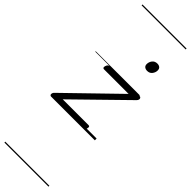

<svg xmlns="http://www.w3.org/2000/svg" viewBox="-509 -1017 1524 1524"><g transform="rotate(45 252.5 -255.0)"><path d="M8 0Q-10 0 -10 -14Q-10 -28 0 -38L424 -450H148Q139 -450 136 -456Q133 -462 137 -475Q141 -487 147.5 -493.5Q154 -500 163 -500H497Q507 -500 511.5 -493.5Q516 -487 514.5 -478Q513 -469 504 -460L85 -50H375Q384 -50 386.5 -44Q389 -38 385 -23Q382 -12 375.5 -6Q369 0 359 0ZM399 -683Q381 -683 369.5 -692Q358 -701 358 -719Q358 -743 373 -762.5Q388 -782 416 -782Q433 -782 444.5 -773Q456 -764 456 -745Q456 -722 441 -702.5Q426 -683 399 -683ZM0 510H495V520H0ZM0 -20H495V0H0ZM0 -505H495V-500H0ZM0 -1030H495V-1020H0Z"/></g></svg>

Font: Playwrite CO Guides
Style: Regular
Weight: 400
Designer: Veronika Burian, José Scaglione
Foundry: TypeTogether
Version: Version 1.003